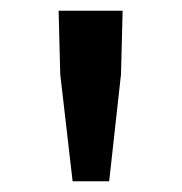

<svg xmlns="http://www.w3.org/2000/svg" viewBox="-20 -795 338 357"><path d="M115 -458 92 -657 89 -775H208L205 -657L183 -458Z"/></svg>

Font: Source Han Sans Medium
Style: Regular
Weight: 500
Designer: Ryoko NISHIZUKA Ë•øÂ°öÊ∂ºÂ≠ê (kana, bopomofo & ideographs); Paul D. Hunt (Latin, Greek & Cyrillic); Sandoll Communicatio
Foundry: Adobe
Version: Version 2.004;hotconv 1.0.118;makeotfexe 2.5.65603